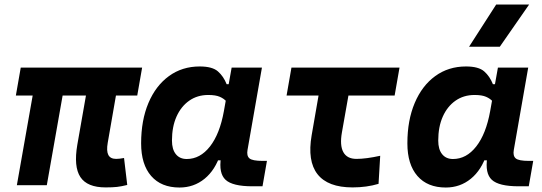

<svg xmlns="http://www.w3.org/2000/svg" viewBox="-20 -815 2384 845"><path d="M444.8 9.8Q363.8 9.8 333.7 -35.9Q303.7 -81.5 320.3 -178.2L379.9 -517.6H511.7L454.1 -186.5Q447.8 -150.4 456.8 -133.1Q465.8 -115.7 491.2 -115.7Q498.5 -115.7 506.8 -116.7Q515.1 -117.7 525.9 -119.6L540 -1Q514.6 5.4 495.1 7.6Q475.6 9.8 444.8 9.8ZM49.8 -394.5 71.3 -517.6H605.5L584 -394.5ZM54.2 0 145.5 -517.6H277.3L186 0Z M896.5 -397Q848.6 -397 812.7 -371.8Q776.9 -346.7 756.8 -301.8Q736.8 -256.8 736.8 -196.3Q736.8 -157.7 753.9 -136.5Q771 -115.2 801.8 -115.2Q860.8 -115.2 904.1 -170.4Q947.3 -225.6 965.3 -325.7L999.5 -517.6H1132.8L1069.3 -154.8Q1064.9 -129.4 1077.6 -118.2Q1090.3 -106.9 1136.2 -106.9H1154.8L1135.3 4.9H1090.8Q1003.4 4.9 972.7 -23.7Q941.9 -52.2 952.6 -122.1L981 -109.4H924.3L950.2 -137.7Q927.7 -66.9 880.4 -28.3Q833 10.3 770 10.3Q689.5 10.3 645.3 -40.5Q601.1 -91.3 601.1 -184.1Q601.1 -285.6 633.3 -361.8Q665.5 -438 723.6 -480.2Q781.7 -522.5 858.9 -522.5Q914.6 -522.5 939.2 -500.7Q963.9 -479 977.5 -444.3H990.2L998.5 -340.8Q987.8 -355.5 976.8 -368.2Q965.8 -380.9 947.5 -388.9Q929.2 -397 896.5 -397Z M1531.7 9.8Q1422.9 9.8 1377.4 -48.3Q1332 -106.4 1351.6 -219.7L1403.3 -517.6H1535.2L1484.9 -232.9Q1474.6 -175.3 1491 -145.5Q1507.3 -115.7 1548.8 -115.7Q1590.8 -115.7 1653.3 -129.4L1646 -5.9Q1593.3 9.8 1531.7 9.8ZM1241.2 -394.5 1262.7 -517.6H1738.3L1716.8 -394.5Z M2068.4 -397Q2020.5 -397 1984.6 -371.8Q1948.7 -346.7 1928.7 -301.8Q1908.7 -256.8 1908.7 -196.3Q1908.7 -157.7 1925.8 -136.5Q1942.9 -115.2 1973.6 -115.2Q2032.7 -115.2 2075.9 -170.4Q2119.1 -225.6 2137.2 -325.7L2171.4 -517.6H2304.7L2241.2 -154.8Q2236.8 -129.4 2249.5 -118.2Q2262.2 -106.9 2308.1 -106.9H2326.7L2307.1 4.9H2262.7Q2175.3 4.9 2144.5 -23.7Q2113.8 -52.2 2124.5 -122.1L2152.8 -109.4H2096.2L2122.1 -137.7Q2099.6 -66.9 2052.2 -28.3Q2004.9 10.3 1941.9 10.3Q1861.3 10.3 1817.1 -40.5Q1772.9 -91.3 1772.9 -184.1Q1772.9 -285.6 1805.2 -361.8Q1837.4 -438 1895.5 -480.2Q1953.6 -522.5 2030.8 -522.5Q2086.4 -522.5 2111.1 -500.7Q2135.7 -479 2149.4 -444.3H2162.1L2170.4 -340.8Q2159.7 -355.5 2148.7 -368.2Q2137.7 -380.9 2119.4 -388.9Q2101.1 -397 2068.4 -397ZM2044.4 -609.4 2163.6 -794.9H2308.6L2179.7 -609.4Z"/></svg>

Font: Cascadia Code PL
Style: Italic
Weight: 400
Italic angle: -10°
Monospace: yes
Designer: Aaron Bell
Foundry: Saja Typeworks
Version: Version 2404.023